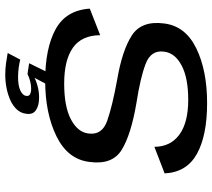

<svg xmlns="http://www.w3.org/2000/svg" viewBox="-58 -578 788 712"><g transform="rotate(90 336.0 -222.0)"><path d="M279 4.5Q400 4.5 485.5 -37.5Q571 -79.5 580.5 -160Q592 -244.5 535.8 -279.2Q479.5 -314 361.5 -334Q268 -348.5 216.5 -368.2Q165 -388 171.5 -436Q176 -476.5 222.2 -501.2Q268.5 -526 350 -526Q434.5 -526 479.2 -493.2Q524 -460.5 524.5 -400.5L623 -438.5Q619 -520 551 -558Q483 -596 362 -596Q241.5 -596 159 -555.8Q76.5 -515.5 67 -436.5Q56 -352.5 111.5 -316.8Q167 -281 275.5 -262.5Q374 -244.5 428 -225.5Q482 -206.5 475 -156Q470.5 -116.5 423 -91.2Q375.5 -66 290 -66Q202.5 -66 156.8 -98.5Q111 -131 110.5 -199.5L12 -161Q18 -72.5 88.8 -34Q159.5 4.5 279 4.5ZM257 152.5Q282 152.5 306.2 147.8Q330.5 143 351.2 133.8Q372 124.5 385.5 110Q399 95.5 401.5 77Q406.5 51.5 389.2 39.2Q372 27 342 27Q318 27 295 33.8Q272 40.5 260 49L254.5 70Q266.5 64 281 60.2Q295.5 56.5 308 56.5Q322.5 56.5 330 61Q337.5 65.5 335.5 76Q333 88.5 315.2 96.8Q297.5 105 266 105Q246.5 105 229.8 102.5Q213 100 201 97L176.5 143.5Q195 147 215.5 149.8Q236 152.5 257 152.5ZM254.5 70 292 0H246L214.5 64Z"/></g></svg>

Font: Anybody SemiExpanded
Style: Italic
Weight: 400
Width: 6
Italic angle: -10°
Version: Version 1.113;gftools[0.9.25]